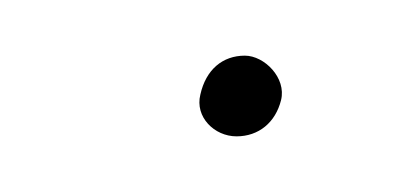

<svg xmlns="http://www.w3.org/2000/svg" viewBox="-20 -117 143 69"><path d="M52 -83C50 -75 57 -68 65 -68C73 -68 79 -73 81 -81C83 -89 75 -97 68 -97C60 -97 54 -92 52 -83Z"/></svg>

Font: Stray Cat
Style: LtCnObl
Weight: 300
Version: Version 1.0